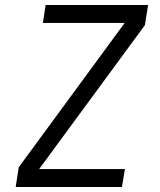

<svg xmlns="http://www.w3.org/2000/svg" viewBox="-20 -750 640 770"><path d="M43 0H469L481 -72H137L561 -649L574 -730H163L152 -658H480L55 -79Z"/></svg>

Font: JetBrains Mono Light
Style: Italic
Weight: 336
Italic angle: -9°
Monospace: yes
Designer: Philipp Nurullin, Konstantin Bulenkov
Foundry: JetBrains
Version: Version 2.305